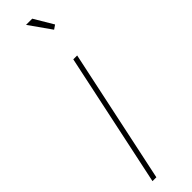

<svg xmlns="http://www.w3.org/2000/svg" viewBox="-260 -716 701 701"><g transform="rotate(-45 91.0 -365.0)"><path d="M127 -519H147L37 0H17ZM94 -730H126L170 -656L154 -645Z"/></g></svg>

Font: Raleway Thin
Style: Italic
Weight: 100
Italic angle: -12°
Designer: Matt McInerney, Pablo Impallari, Rodrigo Fuenzalida
Foundry: Matt McInerney, Pablo Impallari, Rodrigo Fuenzalida
Version: Version 4.026